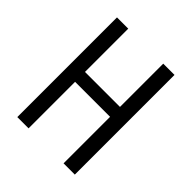

<svg xmlns="http://www.w3.org/2000/svg" viewBox="-200 -868 1001 1001"><g transform="rotate(45 300.0 -367.5)"><path d="M88 0V-735H171V-416H429V-735H512V0H429V-343H171V0Z"/></g></svg>

Font: Zed Sans Extended
Style: Regular
Weight: 400
Width: 7
Designer: Belleve Invis
Foundry: Belleve Invis
Version: Version 1.0.0; ttfautohint (v1.8.4)